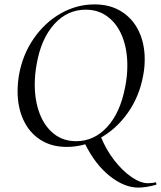

<svg xmlns="http://www.w3.org/2000/svg" viewBox="-20 -656 731 873"><path d="M365 -5 437 -38Q461 23 499 72Q537 121 578 149Q619 177 652 177Q674 177 686 173Q689 172 690.5 177.5Q692 183 690 184Q643 197 609 197Q545 197 478.5 144Q412 91 365 -5ZM60 -241Q60 -276 66 -313Q82 -406 132.5 -479.5Q183 -553 255.5 -594.5Q328 -636 410 -636Q481 -636 532.5 -603.5Q584 -571 611 -514.5Q638 -458 638 -386Q638 -348 631 -313Q614 -218 561.5 -143.5Q509 -69 435.5 -28.5Q362 12 283 12Q214 12 163.5 -20.5Q113 -53 86.5 -110.5Q60 -168 60 -241ZM549 -260Q559 -309 559 -358Q559 -431 536.5 -488.5Q514 -546 471 -579Q428 -612 370 -612Q286 -612 226.5 -546Q167 -480 147 -366Q138 -318 138 -272Q138 -199 160 -140.5Q182 -82 224.5 -48Q267 -14 326 -14Q408 -14 467.5 -79Q527 -144 549 -260Z"/></svg>

Font: Cormorant Infant Medium
Style: Italic
Weight: 500
Italic angle: -10°
Designer: Christian Thalmann (Catharsis Fonts)
Foundry: Catharsis Fonts
Version: Version 4.000